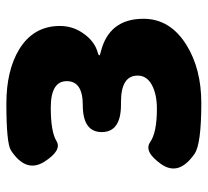

<svg xmlns="http://www.w3.org/2000/svg" viewBox="-44 -578 637 588"><g transform="rotate(-90 274.0 -284.5)"><path d="M252 14Q125 14 96 -7Q27 -55 65 -109Q103 -163 132.5 -142.5Q162 -122 234 -122Q279 -122 307.5 -137.5Q336 -153 336 -181Q336 -232 255 -232H247Q163 -232 163 -291Q163 -349 246 -349Q319 -349 319 -398Q319 -447 238 -447Q164 -447 135.5 -429.5Q107 -412 72 -467Q37 -523 107 -569Q129 -583 250 -583Q351 -583 416 -544Q488 -500 488 -419Q488 -381 467 -350Q443 -314 409 -304Q398 -301 398 -298.5Q398 -296 408 -294Q510 -269 510 -163Q510 -81 429 -31Q356 14 252 14Z"/></g></svg>

Font: Resource Han Rounded TW Heavy
Style: Regular
Weight: 900
Designer: Cyano Hao (round all glyphs); Ryoko NISHIZUKA 西塚涼子 (kana, bopomofo & ideographs); Paul D. Hunt (Latin, Greek & Cyrillic)
Foundry: Cyano Hao
Version: 0.990